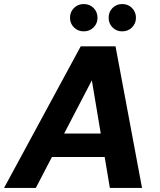

<svg xmlns="http://www.w3.org/2000/svg" viewBox="-44 -929 789 949"><path d="M-24 0 355 -700H527L658 0H499L410 -532L133 0ZM112 -153 172 -269H543L561 -153ZM370 -774Q341 -774 321.5 -793.5Q302 -813 302 -841Q302 -870 321.5 -889.5Q341 -909 370 -909Q399 -909 418.5 -889.5Q438 -870 438 -841Q438 -813 418.5 -793.5Q399 -774 370 -774ZM560 -774Q531 -774 512 -793.5Q493 -813 493 -841Q493 -870 512 -889.5Q531 -909 560 -909Q589 -909 608.5 -889.5Q628 -870 628 -841Q628 -813 608.5 -793.5Q589 -774 560 -774Z"/></svg>

Font: DM Sans 11pt Black
Style: Italic
Weight: 900
Italic angle: -10°
Version: Version 4.004;gftools[0.9.30]